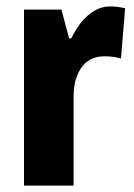

<svg xmlns="http://www.w3.org/2000/svg" viewBox="-20 -580 419 600"><path d="M324 -560Q335 -560 347 -558.5Q359 -557 371 -554L358 -397Q348 -400 336 -402Q324 -404 306 -404Q285 -404 267.5 -396.5Q250 -389 237.5 -373Q225 -357 217.5 -333.5Q210 -310 210 -278V0H55V-550H172L196 -460H203Q215 -486 232.5 -508.5Q250 -531 273.5 -545.5Q297 -560 324 -560Z"/></svg>

Font: Noto Sans Display Condensed ExtraBold
Style: Regular
Weight: 800
Width: 3
Designer: Monotype Design Team
Foundry: Monotype Imaging Inc.
Version: Version 2.003